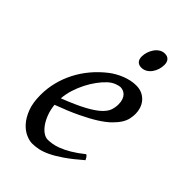

<svg xmlns="http://www.w3.org/2000/svg" viewBox="-202 -706 798 798"><g transform="rotate(45 196.5 -307.5)"><path d="M190.9 -381.8Q174.8 -367.2 159.4 -346.2Q144 -325.2 131.6 -300.8Q119.1 -276.4 110.8 -249.8Q102.5 -223.1 100.6 -197.3Q164.6 -222.2 201.9 -242.4Q239.3 -262.7 258.3 -280.8Q277.3 -298.8 282.7 -315.4Q288.1 -332 288.1 -349.1Q288.1 -364.3 284.2 -375.2Q280.3 -386.2 273.9 -392.8Q267.6 -399.4 259.5 -402.6Q251.5 -405.8 243.2 -405.8Q235.4 -405.8 220.2 -400.1Q205.1 -394.5 190.9 -381.8ZM366.2 -371.1Q366.2 -357.4 363 -342.3Q359.9 -327.1 349.9 -311Q339.8 -294.9 322 -277.3Q304.2 -259.8 274.7 -241Q245.1 -222.2 202.6 -201.9Q160.2 -181.6 101.1 -159.7Q104 -132.3 112.5 -109.9Q121.1 -87.4 132.6 -71.3Q144 -55.2 157.5 -46.1Q170.9 -37.1 184.1 -37.1Q194.3 -37.1 209 -39.3Q223.6 -41.5 242.9 -48.8Q262.2 -56.2 286.4 -70.3Q310.5 -84.5 339.8 -107.9Q345.2 -105 349.4 -98.4Q353.5 -91.8 355 -87.9Q314.9 -53.2 284.2 -32Q253.4 -10.7 229.2 0.7Q205.1 12.2 185.8 16.1Q166.5 20 148.9 20Q132.8 20 112.3 11Q91.8 2 73.7 -17.8Q55.7 -37.6 43.2 -69.6Q30.8 -101.6 30.8 -147.9Q30.8 -186 40 -222.9Q49.3 -259.8 66.7 -293.7Q84 -327.6 109.4 -357.9Q134.8 -388.2 167 -413.1Q178.2 -421.9 192.4 -429.9Q206.5 -438 221.9 -444.1Q237.3 -450.2 253.2 -453.6Q269 -457 284.2 -457Q305.2 -457 320.6 -449.5Q335.9 -441.9 346.2 -429.7Q356.4 -417.5 361.3 -402.1Q366.2 -386.7 366.2 -371.1ZM307.1 -600.1Q307.1 -586.4 303 -573Q298.8 -559.6 291 -548.6Q283.2 -537.6 272 -530.8Q260.7 -523.9 247.1 -523.9Q231.9 -523.9 223.6 -532.7Q215.3 -541.5 215.3 -558.1Q215.3 -571.3 219.7 -584.7Q224.1 -598.1 231.9 -609.4Q239.7 -620.6 250.7 -627.7Q261.7 -634.8 275.4 -634.8Q290.5 -634.8 298.8 -625.7Q307.1 -616.7 307.1 -600.1Z"/></g></svg>

Font: GentiumAlt
Style: Italic
Weight: 400
Italic angle: -7°
Designer: J. Victor Gaultney
Version: Version 1.02; 2005; OFL release